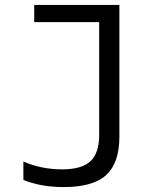

<svg xmlns="http://www.w3.org/2000/svg" viewBox="-20 -750 640 780"><path d="M239 10Q191 10 150 2.5Q109 -5 75 -19V-94Q110 -78 150.5 -70Q191 -62 232 -62Q312 -62 347.5 -95Q383 -128 383 -203V-660H119V-730H465V-195Q465 -88 411.5 -39Q358 10 239 10Z"/></svg>

Font: M PLUS Code Latin Expanded
Style: Regular
Weight: 400
Width: 7
Designer: Coji Morishita
Foundry: UNDERFOREST DESIGN
Version: Version 1.002; ttfautohint (v1.8.3)